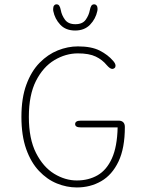

<svg xmlns="http://www.w3.org/2000/svg" viewBox="-20 -834 659 865"><path d="M326 10.5Q280.5 10.5 236.2 -7.5Q192 -25.5 155.8 -63.8Q119.5 -102 98 -162.5Q76.5 -223 76.5 -307.5Q76.5 -392.5 98.8 -452.8Q121 -513 158.2 -551Q195.5 -589 240.5 -607Q285.5 -625 331 -625Q392 -625 429 -606.2Q466 -587.5 490 -559.5Q495.5 -553 498 -547.8Q500.5 -542.5 500.5 -537.5Q500.5 -531 495.8 -527.2Q491 -523.5 486 -523.5Q480.5 -523.5 474.2 -528Q468 -532.5 461 -540.5Q441 -565 411.2 -579.2Q381.5 -593.5 331 -593.5Q276 -593.5 225.2 -563.2Q174.5 -533 142.2 -469.8Q110 -406.5 110 -307.5Q110 -208.5 142.2 -145Q174.5 -81.5 224 -51.2Q273.5 -21 326 -21Q379 -21 419.8 -44.5Q460.5 -68 484.2 -120.5Q508 -173 510 -260H345Q331 -260 324.8 -263.8Q318.5 -267.5 318.5 -275Q318.5 -282.5 324.8 -286.5Q331 -290.5 345 -290.5H514Q528 -290.5 535.2 -283.2Q542.5 -276 542.5 -262Q542.5 -166.5 513.8 -106.2Q485 -46 436 -17.8Q387 10.5 326 10.5ZM404 -814.5Q411 -814.5 415.2 -809.2Q419.5 -804 419.5 -794Q419.5 -792 419.2 -789.5Q419 -787 418.5 -784.5Q411 -749 385.8 -722.8Q360.5 -696.5 318.5 -696.5Q276 -696.5 251.5 -722.8Q227 -749 220 -784.5Q219.5 -787 219.5 -789.5Q219.5 -792 219.5 -794Q219.5 -804 223.8 -809.2Q228 -814.5 234.5 -814.5Q243 -814.5 247.2 -807.8Q251.5 -801 254 -788Q258 -765.5 272.8 -745.2Q287.5 -725 319.5 -725Q352 -725 366.2 -745.2Q380.5 -765.5 384.5 -787.5Q387 -800.5 391.2 -807.5Q395.5 -814.5 404 -814.5Z"/></svg>

Font: Sono ExtraLight Monospace ExtraLight
Style: Regular
Weight: 250
Version: Version 2.112